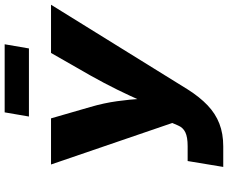

<svg xmlns="http://www.w3.org/2000/svg" viewBox="-96 -867 963 811"><g transform="rotate(-90 385.5 -461.5)"><path d="M85.9 0 110.8 -150.4H173.8Q211.9 -150.4 232.2 -160.2Q252.4 -169.9 261.2 -191.4L271.5 -215.3L96.2 -727.5H291L338.9 -562Q356 -503.4 363.5 -448.5Q371.1 -393.6 373.8 -345.7Q376.5 -297.9 378.4 -260.3H327.6Q344.2 -298.3 364.7 -345.5Q385.3 -392.6 412.1 -447.3Q439 -502 472.7 -562L567.4 -727.5H771L413.1 -149.9Q381.3 -99.6 346.2 -66.2Q311 -32.7 268.8 -16.4Q226.6 0 172.9 0ZM604 -923.3 586.4 -820.8H298.8L316.4 -923.3Z"/></g></svg>

Font: Inter 16pt ExtraBold
Style: Italic
Weight: 800
Italic angle: -9.3988°
Version: Version 4.001;git-66647c0bb